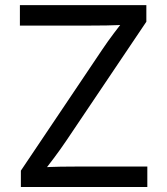

<svg xmlns="http://www.w3.org/2000/svg" viewBox="-20 -748 669 768"><path d="M63.5 0V-65.4L388.7 -549.3Q410.6 -582 435.5 -615Q460.4 -647.9 485.4 -680.2L495.6 -649.9Q450.7 -647 405.3 -646.2Q359.9 -645.5 314.9 -645.5H59.6V-727.5H565.4V-661.1L245.1 -185.1Q221.7 -150.4 195.6 -115.7Q169.4 -81.1 143.6 -47.4L133.3 -77.6Q178.2 -80.6 222.9 -81.3Q267.6 -82 312.5 -82H569.3V0Z"/></svg>

Font: Adwaita Sans
Style: Regular
Weight: 400
Designer: Rasmus Andersson
Foundry: rsms
Version: Version 4.001;git-9221beed3